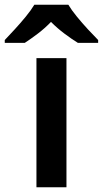

<svg xmlns="http://www.w3.org/2000/svg" viewBox="-72 -786 432 806"><path d="M207 0H81V-542H207ZM215 -766Q228 -744 250.5 -716.5Q273 -689 297 -663Q321 -637 340 -618V-606H255Q229 -622 199 -644.5Q169 -667 142 -694Q116 -667 87 -645Q58 -623 32 -606H-52V-618Q-33 -638 -9.5 -663.5Q14 -689 36.5 -716.5Q59 -744 72 -766Z"/></svg>

Font: Noto Sans Armenian SemiBold
Style: Regular
Weight: 600
Designer: Monotype Design Team
Foundry: Monotype Imaging Inc.
Version: Version 2.007